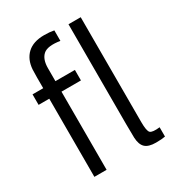

<svg xmlns="http://www.w3.org/2000/svg" viewBox="-180 -852 883 966"><g transform="rotate(-30 261.5 -369.0)"><path d="M224 -744Q256 -744 281 -739V-678Q211 -689 184.5 -665.5Q158 -642 158 -590V-515H271V-454H158V0H87V-454H25V-515H87V-577Q87 -603 88 -623Q92 -680 126.5 -712Q161 -744 224 -744ZM358 -148V-730H429V-121Q429 -69 440.5 -58Q452 -47 496 -52V2Q476 6 442 6Q399 6 380 -12Q361 -30 359 -70Q358 -92 358 -148Z"/></g></svg>

Font: Nacelle Light
Style: Regular
Weight: 300
Designer: Sora Sagano
Foundry: Sora Sagano
Version: Version 1.000;FEAKit 1.0